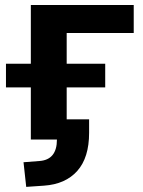

<svg xmlns="http://www.w3.org/2000/svg" viewBox="-20 -559 572 769"><path d="M85 189.5 74.2 90.8 137.7 85.9Q208 81.1 208 0H103.5V-209H3.9V-303.7H103.5V-539.1H515.6V-426.8H247.1V-303.7H401.4V-209H247.1V-81.1H336.9V-27.3Q336.9 72.3 289.6 125.5Q242.2 178.7 156.2 184.6Z"/></svg>

Font: Min Sans Bold
Style: Regular
Weight: 700
Designer: Jinseong-Kim, NotoSansCJK, Nunito
Foundry: Jinseong-Kim
Version: Version 1.400;Glyphs 3.1.2 (3151)